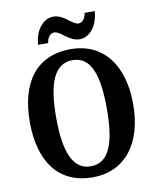

<svg xmlns="http://www.w3.org/2000/svg" viewBox="-99 -999 887 1085"><g transform="rotate(-10 344.5 -456.5)"><path d="M408 -771C469 -771 514 -836 518 -913H460C457 -886 440 -860 417 -860C380 -860 343 -923 282 -923C219 -923 174 -857 170 -781H228C231 -808 246 -834 271 -834C309 -834 346 -771 408 -771ZM345 10C535 10 641 -137 641 -358C641 -580 535 -725 346 -725C145 -725 48 -580 48 -359C48 -137 145 10 345 10ZM345 -53C240 -53 199 -166 199 -358C199 -551 240 -662 346 -662C452 -662 490 -551 490 -358C490 -166 452 -53 345 -53Z"/></g></svg>

Font: Noto Serif Devanagari Condensed
Style: Bold
Weight: 700
Width: 3
Designer: Universal Thirst, Indian Type Foundry and the Monotype Design Team
Foundry: Monotype Imaging Inc.
Version: Version 2.004